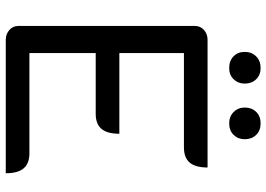

<svg xmlns="http://www.w3.org/2000/svg" viewBox="-149 -775 924 666"><g transform="rotate(90 313.0 -442.0)"><path d="M70 -656Q70 -675 84 -687.5Q98 -700 118 -700H561Q561 -658 544 -638Q527 -618 491 -618H164V-394H444Q444 -352 427 -332Q410 -312 375 -312H164V-82H512Q547 -82 564 -62Q581 -42 581 0H118Q98 0 84 -12.5Q70 -25 70 -44ZM160 -829Q160 -853 175.5 -868.5Q191 -884 216 -884Q240 -884 255 -868.5Q270 -853 270 -829Q270 -806 255 -790.5Q240 -775 216 -775Q191 -775 175.5 -790Q160 -805 160 -829ZM353 -829Q353 -853 368 -868.5Q383 -884 408 -884Q433 -884 448 -868.5Q463 -853 463 -829Q463 -806 448 -790.5Q433 -775 408 -775Q384 -775 368.5 -790.5Q353 -806 353 -829Z"/></g></svg>

Font: K2D
Style: Regular
Weight: 400
Version: Version 1.000; ttfautohint (v1.6)